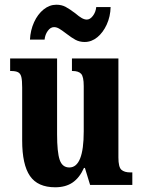

<svg xmlns="http://www.w3.org/2000/svg" viewBox="-20 -784 604 814"><path d="M74 -188V-413Q74 -443 70.5 -457.5Q67 -472 57 -477.5Q47 -483 26 -483H23V-536H222V-215Q222 -139 233 -106.5Q244 -74 274 -74Q335 -74 335 -227V-419Q335 -459 324 -471Q313 -483 288 -483H285V-536H482V-116Q482 -76 494.5 -64.5Q507 -53 533 -53H541V0H362L340 -72H336Q317 -30 287.5 -10Q258 10 214 10Q140 10 107 -38Q74 -86 74 -188ZM259 -643Q242 -656 231 -662.5Q220 -669 209 -669Q194 -669 182.5 -653Q171 -637 169 -616H107Q109 -656 124.5 -690Q140 -724 165 -744Q190 -764 219 -764Q241 -764 258 -755Q275 -746 300 -727Q315 -714 326.5 -707.5Q338 -701 348 -701Q362 -701 374 -717Q386 -733 388 -754H449Q448 -714 432.5 -680Q417 -646 392.5 -626Q368 -606 339 -606Q317 -606 299.5 -615.5Q282 -625 259 -643Z"/></svg>

Font: Noto Serif CondExtraBold
Style: Regular
Weight: 800
Width: 3
Designer: Monotype Design Team
Foundry: Monotype Imaging Inc.
Version: Version 1.001